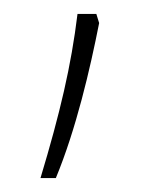

<svg xmlns="http://www.w3.org/2000/svg" viewBox="-20 -126 218 275"><path d="M122 -93 118 -106H91C82 -32 66 36 38 129H60C89 59 109 -27 122 -93Z"/></svg>

Font: Noto Sans Lao Condensed Thin
Style: Regular
Weight: 100
Width: 3
Designer: Monotype Design Team
Foundry: Monotype Imaging Inc.
Version: Version 2.003